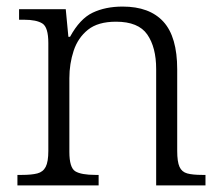

<svg xmlns="http://www.w3.org/2000/svg" viewBox="-20 -564 672 584"><path d="M33 0V-32H47Q76 -32 93.5 -36.5Q111 -41 119 -56.5Q127 -72 127 -105V-433Q127 -481 109 -492.5Q91 -504 53 -504H38V-536H180L188 -452H193Q223 -507 262 -525.5Q301 -544 353 -544Q435 -544 477 -498Q519 -452 519 -353V-105Q519 -72 526 -56.5Q533 -41 549.5 -36.5Q566 -32 595 -32H605V0H455V-354Q455 -420 428 -459Q401 -498 333 -498Q278 -498 247.5 -473.5Q217 -449 204 -409.5Q191 -370 191 -326V-102Q191 -54 209 -43Q227 -32 270 -32H280V0Z"/></svg>

Font: Noto Serif Tamil Light
Style: Regular
Weight: 300
Designer: Indian Type Foundry, Tom Grace, and the Monotype Design Team
Foundry: Monotype Imaging Inc.
Version: Version 2.004; ttfautohint (v1.8.4.7-5d5b)